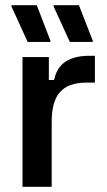

<svg xmlns="http://www.w3.org/2000/svg" viewBox="-20 -720 411 740"><path d="M174.2 -558.3V-563.3L121.7 -700H24.2V-695L86.7 -558.3ZM337.5 -558.3V-563.3L284.2 -700H186.7V-695L249.2 -558.3ZM179.2 0V-250C179.2 -352.5 217.5 -401.7 315 -401.7H345.8V-505H324.2C226.7 -505 198.3 -457.5 188.3 -411.7H168.3V-500H66.7V0Z"/></svg>

Font: Familjen Grotesk Medium
Style: Regular
Weight: 500
Designer: Anders Wikstroem, Jonas Baeckman, Matilda Gysing, Kristian Moeller
Foundry: Familjen STHLM AB
Version: Version 2.000